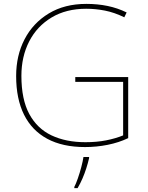

<svg xmlns="http://www.w3.org/2000/svg" viewBox="-20 -746 760 987"><path d="M417 10Q302 10 223 -32.5Q144 -75 103.5 -156.5Q63 -238 63 -355Q63 -461 106.5 -544.5Q150 -628 231 -677Q312 -726 424 -726Q481 -726 532.5 -715.5Q584 -705 631 -682L619 -657Q568 -682 519.5 -691.5Q471 -701 423 -701Q320 -701 245 -656Q170 -611 130 -533Q90 -455 90 -356Q90 -235 130.5 -160Q171 -85 245 -50Q319 -15 419 -15Q477 -15 525.5 -24.5Q574 -34 613 -50V-325H367V-350H639V-36Q591 -13 533.5 -1.5Q476 10 417 10ZM438 67Q432 93 423.5 119.5Q415 146 404 171.5Q393 197 379 221H362V215Q370 200 380 171.5Q390 143 398 112.5Q406 82 409 61H438Z"/></svg>

Font: Noto Sans Symbols Thin
Style: Regular
Weight: 250
Version: Version 2.002